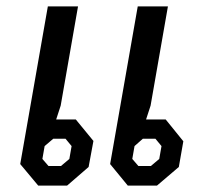

<svg xmlns="http://www.w3.org/2000/svg" viewBox="-20 -578 636 598"><path d="M43 -67 129 -558H223L169 -249L155 -206H216L271 -139L256 -58L189 0H99ZM323 -67 409 -558H503L449 -249L435 -206H496L551 -138L537 -58L469 0H378ZM170 -61 196 -83 203 -123 184 -146H146L119 -123L112 -83L131 -61ZM450 -61 476 -83 483 -123 464 -146H425L399 -123L392 -83L411 -61Z"/></svg>

Font: Chakra Petch Medium
Style: Italic
Weight: 500
Italic angle: -10°
Designer: Katatrad Aksorn Co.,Ltd.
Foundry: Cadson Demak Co.,Ltd.
Version: Version 1.000; ttfautohint (v1.6)